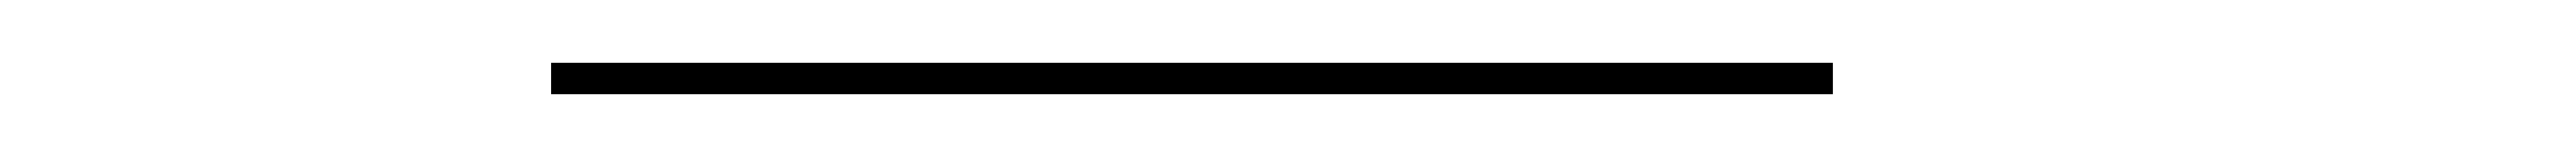

<svg xmlns="http://www.w3.org/2000/svg" viewBox="-20 -689 818 50"><path d="M155 -659V-669H562V-659Z"/></svg>

Font: Anybody UltraExpanded Thin
Style: Regular
Weight: 100
Width: 9
Designer: Tyler Finck
Foundry: Etcetera Type Company
Version: Version 1.010; ttfautohint (v1.8.3) -l 8 -r 50 -G 200 -x 14 